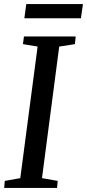

<svg xmlns="http://www.w3.org/2000/svg" viewBox="-22 -922 426 942"><path d="M-1.5 0 1.5 -34.5 77.5 -48 162.5 -693.5 90.5 -705.5 95.5 -743H349.5L345.5 -705.5L268.5 -693.5L184 -48L261 -34.5L258 0ZM107 -902H385L375 -832.5H97.5Z"/></svg>

Font: Merriweather 48pt
Style: Italic
Weight: 400
Italic angle: -7.8°
Version: Version 2.101